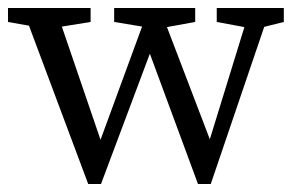

<svg xmlns="http://www.w3.org/2000/svg" viewBox="-20 -456 741 481"><path d="M201 5 36 -436H119L241 -79H222L353 -436H380L516 -80L497 -79L607 -436H658L508 5H476L346 -347H365L233 5ZM0 -401V-436H207V-401L108 -385H90ZM266 -401V-436H469V-401L381 -385H363ZM523 -401V-436H691V-401L627 -385H609Z"/></svg>

Font: Lisu Bosa ExtraLight
Style: Regular
Weight: 200
Designer: David Morse, Annie Olsen, Victor Gaultney, Frank Grießhammer (Latin)
Foundry: SIL International
Version: Version 2.000